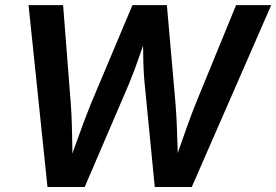

<svg xmlns="http://www.w3.org/2000/svg" viewBox="-20 -748 1105 768"><path d="M169.9 0 94.2 -727.5H232.4L262.7 -338.9Q266.1 -296.9 267.3 -252Q268.6 -207 269.3 -161.9Q270 -116.7 270 -72.8H248Q263.7 -116.7 279.5 -161.9Q295.4 -207 312.3 -252Q329.1 -296.9 346.2 -338.9L509.8 -727.5H647.5L681.6 -338.9Q685.1 -296.9 687 -252Q689 -207 690.2 -161.9Q691.4 -116.7 692.4 -72.8H668.9Q684.1 -116.7 700 -161.9Q715.8 -207 731.9 -252Q748 -296.9 765.1 -338.9L924.3 -727.5H1064.9L747.1 0H599.1L559.1 -408.2Q553.7 -460.9 553 -521.7Q552.2 -582.5 550.8 -652.8H582.5Q558.1 -584 537.6 -523.4Q517.1 -462.9 494.1 -408.2L318.8 0Z"/></svg>

Font: Inter 20pt SemiBold
Style: Italic
Weight: 600
Italic angle: -9.3988°
Version: Version 4.001;git-66647c0bb